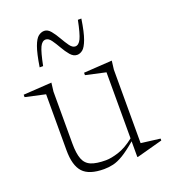

<svg xmlns="http://www.w3.org/2000/svg" viewBox="-129 -756 763 859"><g transform="rotate(-20 252.0 -326.5)"><path d="M125.5 -146.5Q125.5 -99 135.8 -72.2Q146 -45.5 171.2 -35Q196.5 -24.5 241.5 -24.5Q266 -24.5 301.8 -35.8Q337.5 -47 378 -79V-393.5L283 -414.5V-426L418 -434.5L413 -393.5V-43.5L504 -32V-23L382.5 10H378V-65Q340 -32.5 313 -16.2Q286 0 264.2 5Q242.5 10 220.5 10Q149.5 10 120 -22.2Q90.5 -54.5 90.5 -126.5V-393.5L-4.5 -414.5V-426L130.5 -434.5L125.5 -393.5ZM354.5 -658Q345 -595 333.2 -563.5Q321.5 -532 308.8 -521.8Q296 -511.5 282 -511.5Q264.5 -511.5 250 -528.5Q235.5 -545.5 222.8 -568Q210 -590.5 197.8 -607.5Q185.5 -624.5 172 -624.5Q155 -624.5 144.2 -601.8Q133.5 -579 121 -516.5H104.5Q114.5 -580 126 -611.2Q137.5 -642.5 151 -652.8Q164.5 -663 179 -663Q195.5 -663 209.5 -646Q223.5 -629 236.2 -606.5Q249 -584 261.2 -567Q273.5 -550 287 -550Q303.5 -550 314.5 -572.8Q325.5 -595.5 338 -658Z"/></g></svg>

Font: Newsreader Text ExtraLight
Style: Regular
Weight: 275
Designer: Hugues Gentile
Foundry: Production Type
Version: Version 1.001